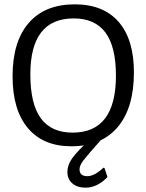

<svg xmlns="http://www.w3.org/2000/svg" viewBox="-20 -667 675 886"><path d="M598 -333Q598 -169 523 -80.5Q448 8 309 8Q179 8 108.5 -76Q38 -160 38 -315Q38 -475 112.5 -561Q187 -647 325 -647Q457 -647 527.5 -566Q598 -485 598 -333ZM120 -324Q120 -187 168.5 -121Q217 -55 315 -55Q515 -55 515 -318Q515 -452 466.5 -517Q418 -582 320 -582Q120 -582 120 -324ZM291 126Q291 96 312 65Q333 34 399 -27H451Q383 49 365 73Q347 97 347 114Q347 146 383 146Q416 146 457 107L462 108L476 150Q429 199 375 199Q337 199 314 179.5Q291 160 291 126Z"/></svg>

Font: Alegreya Sans
Style: Regular
Weight: 400
Designer: Juan Pablo del Peral
Foundry: Huerta Tipografica
Version: Version 2.008; ttfautohint (v1.6)